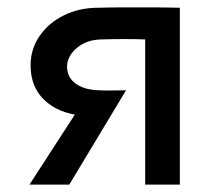

<svg xmlns="http://www.w3.org/2000/svg" viewBox="-20 -501 573 521"><path d="M374 0V-394Q319 -396 254 -394Q214 -393 188 -370.5Q162 -348 162 -320Q162 -291 185.5 -274Q209 -257 249 -256Q264 -255 285 -255.5Q306 -256 322 -256L168 0H60L183 -190Q128 -200 95.5 -234.5Q63 -269 63 -324Q63 -368 87.5 -403.5Q112 -439 153.5 -459.5Q195 -480 247 -480Q286 -481 318.5 -481Q351 -481 386.5 -481Q422 -481 468 -480V0Z"/></svg>

Font: Kreadon Light
Style: Bold
Weight: 600
Designer: Reiya WATANABE
Foundry: StudioGnu
Version: Version 1.003; ttfautohint (v1.8.4.7-5d5b);gftools[0.9.32]